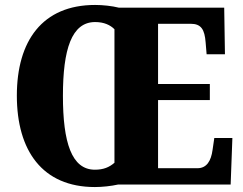

<svg xmlns="http://www.w3.org/2000/svg" viewBox="-20 -745 980 775"><path d="M363 10C393 10 429 6 456 0H911L918 -188H845L838 -140C832 -95 814 -66 777 -66H618V-341H827V-406H618V-649H750C792 -649 806 -626 810 -574L814 -526H888L885 -714H460C432 -721 395 -725 364 -725C151 -725 48 -580 48 -359C48 -137 151 10 363 10ZM363 -60C269 -60 234 -170 234 -358C234 -546 269 -656 364 -656C400 -656 425 -644 442 -627V-88C421 -70 398 -60 363 -60Z"/></svg>

Font: Noto Serif Bengali Condensed Black
Style: Regular
Weight: 900
Width: 3
Designer: Juan Bruce, Universal Thirst, Indian Type Foundry and the Monotype Design Team.
Foundry: Monotype Imaging Inc.
Version: Version 2.003